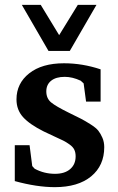

<svg xmlns="http://www.w3.org/2000/svg" viewBox="-20 -761 487 792"><path d="M41 -14V-162H102L113 -76L123 -65Q162 -44 207 -44Q247 -44 269.5 -63.5Q292 -83 292 -116Q292 -132 286.5 -143.5Q281 -155 267 -165Q253 -175 241 -181Q229 -187 202.5 -199Q176 -211 160 -219Q102 -248 75 -278Q48 -308 48 -351Q48 -417 100.5 -458.5Q153 -500 244 -500Q320 -500 395 -475V-342H335L325 -417L313 -428Q279 -444 247 -444Q211 -444 191 -428Q171 -412 171 -384Q171 -355 191 -338.5Q211 -322 264 -296Q299 -279 314.5 -271Q330 -263 353 -248.5Q376 -234 385.5 -222Q395 -210 402.5 -192.5Q410 -175 410 -154Q410 -78 356 -33.5Q302 11 206 11Q132 11 41 -14ZM70 -741H148L224 -616L301 -741H378L268 -551H180Z"/></svg>

Font: Khartiya
Style: Bold
Weight: 700
Version: Version 1.0.2